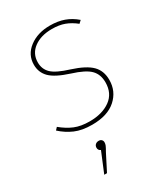

<svg xmlns="http://www.w3.org/2000/svg" viewBox="-193 -619 847 966"><g transform="rotate(-30 230.0 -135.5)"><path d="M407 -476 392 -462Q362 -486 331 -497.5Q300 -509 258 -509Q194 -509 153.5 -479Q113 -449 113 -398Q113 -359 139.5 -333.5Q166 -308 238 -286Q316 -261 348.5 -228.5Q381 -196 381 -143Q381 -77 332.5 -33.5Q284 10 194 10Q136 10 95.5 -7.5Q55 -25 21 -56L34 -70Q69 -41 105 -26Q141 -11 192 -11Q265 -11 311.5 -44.5Q358 -78 358 -142Q358 -188 330.5 -216Q303 -244 229 -267Q151 -292 120.5 -322.5Q90 -353 90 -398Q90 -456 138 -492.5Q186 -529 258 -529Q304 -529 340 -516Q376 -503 407 -476ZM203 117Q203 126 199.5 134.5Q196 143 184 164L136 258H120L168 142Q154 136 154 121Q154 110 161.5 103Q169 96 181 96Q191 96 197 102Q203 108 203 117Z"/></g></svg>

Font: Fira Sans Thin
Style: Italic
Weight: 250
Italic angle: -8°
Designer: Carrois Corporate & Edenspiekermann AG
Foundry: Carrois Corporate GbR & Edenspiekermann AG
Version: Version 4.203